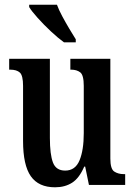

<svg xmlns="http://www.w3.org/2000/svg" viewBox="-20 -786 574 816"><path d="M214 10Q144 10 111 -37Q78 -84 78 -187V-421Q78 -465 64.5 -477.5Q51 -490 23 -490H19V-536H192V-200Q192 -130 205 -95.5Q218 -61 257 -61Q300 -61 318 -104.5Q336 -148 336 -220V-421Q336 -467 321 -478.5Q306 -490 282 -490H279V-536H449V-112Q449 -68 465.5 -57Q482 -46 506 -46H512V0H358L342 -78H338Q317 -29 286.5 -9.5Q256 10 214 10ZM252 -606Q227 -624 196.5 -652.5Q166 -681 140 -710Q114 -739 104 -756V-766H222Q230 -744 244.5 -717Q259 -690 274.5 -664Q290 -638 302 -619V-606Z"/></svg>

Font: Noto Serif Bengali ExtraCondensed SemiBold
Style: Regular
Weight: 600
Width: 2
Designer: Juan Bruce, Universal Thirst, Indian Type Foundry and the Monotype Design Team.
Foundry: Monotype Imaging Inc.
Version: Version 2.003; ttfautohint (v1.8.4.7-5d5b)